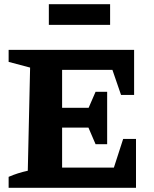

<svg xmlns="http://www.w3.org/2000/svg" viewBox="-20 -892 731 912"><path d="M565 -232H626V0H21V-52Q65 -71 112 -81L123 -571L21 -598V-655H617V-441H555L514 -560H275V-380H401L434 -456H489V-207H434L400 -286H275V-96H521ZM212 -774V-872H503V-774Z"/></svg>

Font: Piazzolla SC
Style: Bold
Weight: 700
Designer: Juan Pablo del Peral
Foundry: Huerta Tipografica
Version: Version 1.330